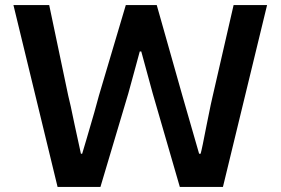

<svg xmlns="http://www.w3.org/2000/svg" viewBox="-20 -737 1106 757"><path d="M33 -717H174L249 -360Q256 -334 274 -246Q298 -134 299 -131H304L321 -188Q358 -313 370 -360L476 -717H598L699 -360L765 -131H771Q776 -147 795 -246Q815 -346 819 -360L901 -717H1033L859 0H689L582 -369L537 -534H531L515 -475L486 -369L376 0H207Z"/></svg>

Font: Nebula Sans Semibold
Style: Regular
Weight: 600
Designer: Paul D. Hunt for Adobe (as Source Sans)
Foundry: Nebula Entertainment & Broadcasting LLC
Version: Version 1.010